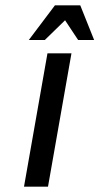

<svg xmlns="http://www.w3.org/2000/svg" viewBox="-20 -700 373 720"><path d="M70 0 158 -500H248L160 0ZM88 -550 186 -680H281L333 -550H273L224 -624L148 -550Z"/></svg>

Font: Cuprum
Style: Italic
Weight: 400
Italic angle: -10°
Designer: Jovanny Lemonad
Foundry: Jovanny Lemonad
Version: Version 3.000